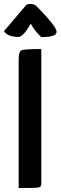

<svg xmlns="http://www.w3.org/2000/svg" viewBox="-64 -947 305 967"><path d="M70 -924Q80 -927 92 -927Q110 -927 123 -913Q221 -813 221 -787Q221 -760 144 -760Q111 -790 91 -828Q53 -761 29 -761Q-25 -761 -44 -790ZM30 -651Q30 -688 45 -694Q60 -700 144 -700V-20Q144 -5 129.5 -2.5Q115 0 30 0Z"/></svg>

Font: Yanone Kaffeesatz Bold
Style: Regular
Weight: 700
Designer: Yanone (Cyrillic: Daniel Pouzeot)
Foundry: Yanone
Version: Version 1.003;PS 001.003;hotconv 1.0.88;makeotf.lib2.5.64775